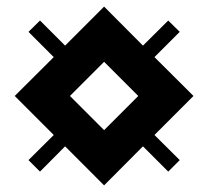

<svg xmlns="http://www.w3.org/2000/svg" viewBox="-20 -620 628 579"><path d="M563.5 -330.6 445.8 -212.9 522 -137.2 487.3 -102.5 411.1 -178.7 293.9 -61 176.3 -178.7 100.6 -102.5 65.9 -137.2 142.1 -212.9 24.4 -330.6 142.1 -447.8 65.9 -523.9 100.6 -558.1 176.3 -482.4 293.9 -600.1 411.1 -482.4 487.3 -558.1 522 -523.9 445.8 -447.8ZM190.9 -330.6 293.9 -227.5 397 -330.6 293.9 -433.6Z"/></svg>

Font: Sangha Kali
Style: Regular
Weight: 400
Designer: Seslavinskaya Anna
Foundry: Popkern
Version: Version 2.000;PS 002.000;hotconv 1.0.88;makeotf.lib2.5.64775